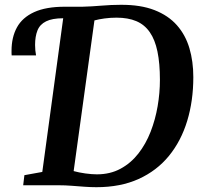

<svg xmlns="http://www.w3.org/2000/svg" viewBox="-20 -771 840 799"><path d="M381 8Q356.5 8 330 6Q303.5 4 277.2 2Q251 0 226.5 0H76.5L81.5 -42L156 -55.5L243 -695L229 -719L249.5 -743H323Q361.5 -744 402.2 -747.5Q443 -751 482.5 -751Q565 -751.5 622.8 -729Q680.5 -706.5 716.2 -666Q752 -625.5 768.2 -570.5Q784.5 -515.5 784.5 -450Q784.5 -351.5 759 -267.8Q733.5 -184 683 -122.2Q632.5 -60.5 557 -26.2Q481.5 8 381 8ZM383 -45.5Q438.5 -45.5 481.5 -68.8Q524.5 -92 555.8 -132Q587 -172 606.8 -222.8Q626.5 -273.5 636 -329Q645.5 -384.5 645.5 -438.5Q645.5 -507.5 635.2 -556.8Q625 -606 603.2 -637.2Q581.5 -668.5 547.2 -683Q513 -697.5 465 -697.5Q439 -697.5 415 -694.2Q391 -691 373 -686L286.5 -59Q308 -53 335.2 -49.2Q362.5 -45.5 383 -45.5ZM28.5 -540.5Q28 -545.5 28 -549.8Q28 -554 28 -559.5Q28 -616 50.5 -657Q73 -698 122 -720.5Q171 -743 249.5 -743L243 -695Q197.5 -695 171.8 -682.2Q146 -669.5 136 -644.5Q126 -619.5 126 -584Q126 -572 127 -561.5Q128 -551 130 -540.5Z"/></svg>

Font: Merriweather 28pt SemiBold
Style: Italic
Weight: 600
Italic angle: -7.8°
Version: Version 2.101